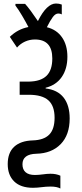

<svg xmlns="http://www.w3.org/2000/svg" viewBox="-20 -873 470 1094"><path d="M332 -847V-791Q324 -796 312 -796Q296 -796 281 -776Q266 -756 247 -718Q303 -704 333.5 -660Q364 -616 364 -550Q364 -481 332 -434.5Q300 -388 240 -373V-369Q308 -361 342.5 -317Q377 -273 377 -198Q377 -104 325.5 -51.5Q274 1 187 3Q148 4 128 19Q108 34 108 63Q108 93 126 108.5Q144 124 179 124Q199 124 229 120Q236 119 246 118Q256 117 268 117Q300 117 324 128V201Q304 190 268 190Q253 190 241.5 191Q230 192 222 193Q190 197 168 197Q98 197 61 161Q24 125 24 62Q24 -3 61 -37Q98 -71 167 -73Q230 -75 260.5 -106Q291 -137 291 -202Q291 -270 255.5 -301.5Q220 -333 144 -333H92V-408H144Q212 -409 245 -441Q278 -473 278 -540Q278 -648 179 -648Q149 -648 122.5 -636Q96 -624 77 -602L36 -663Q81 -707 142 -719Q128 -746 106 -783.5Q84 -821 68 -841V-851H123Q151 -820 196 -753Q246 -853 299 -853Q317 -853 332 -847Z"/></svg>

Font: Noto Sans UI Cond
Style: Regular
Weight: 400
Width: 3
Designer: Monotype Design Team
Foundry: Monotype Imaging Inc.
Version: Version 1.001